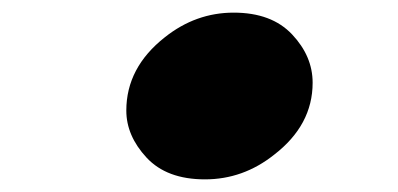

<svg xmlns="http://www.w3.org/2000/svg" viewBox="-20 -459 630 304"><path d="M414 -214Q365 -175 304.5 -175Q244 -175 212 -209.5Q180 -244 180 -284Q180 -352 241 -400Q290 -439 350 -439Q410 -439 442.5 -404.5Q475 -370 475 -328Q475 -261 414 -214Z"/></svg>

Font: Italianno
Style: Regular
Weight: 400
Designer: Robert E. Leuschke
Foundry: Robert E. Leuschke
Version: Version 1.003